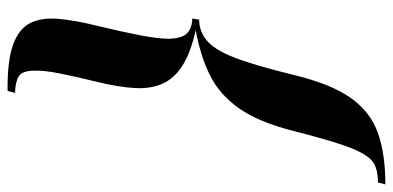

<svg xmlns="http://www.w3.org/2000/svg" viewBox="-370 -544 1010 493"><g transform="rotate(-90 134.5 -297.0)"><path d="M148 -782Q225 -783 266.5 -768Q308 -753 322.5 -723.5Q337 -694 333 -650.5Q329 -607 315 -551Q299 -484 290.5 -439.5Q282 -395 282 -367Q283 -336 294.5 -323Q306 -310 329 -308H334L331 -290H326Q295 -288 272.5 -266Q250 -244 231 -192.5Q212 -141 189 -47Q166 48 130.5 98.5Q95 149 41 168.5Q-13 188 -92 188L-87 169Q-63 169 -46 162.5Q-29 156 -15.5 134.5Q-2 113 12 70Q26 27 45 -47Q68 -138 103.5 -188Q139 -238 188.5 -262.5Q238 -287 304 -299Q246 -312 213 -333Q180 -354 166.5 -384.5Q153 -415 155.5 -456.5Q158 -498 171 -551Q186 -612 193.5 -651Q201 -690 200 -713Q200 -744 186 -753Q172 -762 143 -763Z"/></g></svg>

Font: Playfair Display
Style: Bold Italic
Weight: 700
Italic angle: -14°
Designer: Claus Eggers Sørensen
Foundry: Claus Eggers Sørensen
Version: Version 1.203